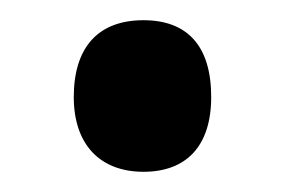

<svg xmlns="http://www.w3.org/2000/svg" viewBox="-20 -447 284 190"><path d="M53 -351C53 -304 79 -277 122 -277C164 -277 189 -302 189 -351C189 -402 165 -427 122 -427C77 -427 53 -400 53 -351Z"/></svg>

Font: Noto Sans Arabic UI XCn SmBd
Style: Regular
Weight: 600
Width: 2
Designer: Monotype Design Team, Nadine Chahine and Nizar Qandah
Foundry: Monotype Imaging Inc.
Version: Version 2.010